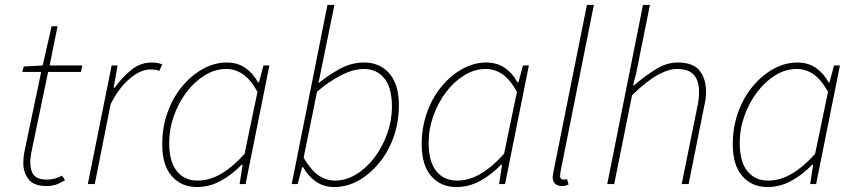

<svg xmlns="http://www.w3.org/2000/svg" viewBox="-20 -742 3452 774"><path d="M168 8Q116 8 95 -19.5Q74 -47 74 -84Q74 -96 75 -106Q76 -116 78 -128L146 -452H70L76 -474L152 -478L188 -636H212L180 -478H312L306 -452H174L106 -126Q105 -117 103.5 -108Q102 -99 102 -88Q102 -54 116.5 -36Q131 -18 170 -18Q187 -18 202.5 -22.5Q218 -27 230 -34L242 -16Q229 -7 210.5 0.5Q192 8 168 8Z M334 0 430 -478H454L438 -388H442Q472 -430 509 -460Q546 -490 592 -490Q601 -490 612.5 -488.5Q624 -487 634 -482L622 -456Q616 -459 608 -460.5Q600 -462 586 -462Q547 -462 503 -425Q459 -388 426 -322L362 0Z M774 12Q711 12 672.5 -32Q634 -76 634 -160Q634 -229 655.5 -289Q677 -349 714.5 -394Q752 -439 798.5 -464.5Q845 -490 894 -490Q938 -490 969.5 -468Q1001 -446 1020 -410H1024L1042 -478H1066L970 0H946L958 -78H954Q917 -39 871 -13.5Q825 12 774 12ZM776 -14Q826 -14 873.5 -42.5Q921 -71 966 -122L1018 -372Q990 -422 959 -443Q928 -464 892 -464Q847 -464 805.5 -438.5Q764 -413 732 -370.5Q700 -328 681 -275Q662 -222 662 -166Q662 -90 693 -52Q724 -14 776 -14Z M1328 12Q1285 12 1253.5 -10Q1222 -32 1202 -68H1198L1180 0H1156L1300 -722H1328L1284 -506L1264 -408H1266Q1305 -440 1351 -465Q1397 -490 1448 -490Q1511 -490 1549.5 -446Q1588 -402 1588 -318Q1588 -249 1566.5 -189Q1545 -129 1507.5 -84Q1470 -39 1424 -13.5Q1378 12 1328 12ZM1330 -14Q1375 -14 1416.5 -39.5Q1458 -65 1490 -107.5Q1522 -150 1541 -203.5Q1560 -257 1560 -312Q1560 -388 1529.5 -426Q1499 -464 1446 -464Q1404 -464 1353 -437.5Q1302 -411 1258 -372L1204 -106Q1233 -57 1263.5 -35.5Q1294 -14 1330 -14Z M1820 12Q1757 12 1718.5 -32Q1680 -76 1680 -160Q1680 -229 1701.5 -289Q1723 -349 1760.5 -394Q1798 -439 1844.5 -464.5Q1891 -490 1940 -490Q1984 -490 2015.5 -468Q2047 -446 2066 -410H2070L2088 -478H2112L2016 0H1992L2004 -78H2000Q1963 -39 1917 -13.5Q1871 12 1820 12ZM1822 -14Q1872 -14 1919.5 -42.5Q1967 -71 2012 -122L2064 -372Q2036 -422 2005 -443Q1974 -464 1938 -464Q1893 -464 1851.5 -438.5Q1810 -413 1778 -370.5Q1746 -328 1727 -275Q1708 -222 1708 -166Q1708 -90 1739 -52Q1770 -14 1822 -14Z M2244 8Q2229 8 2218.5 -1Q2208 -10 2208 -28Q2208 -33 2209.5 -40Q2211 -47 2212 -54L2346 -722H2374L2240 -52Q2239 -45 2238.5 -40Q2238 -35 2238 -32Q2238 -18 2252 -18Q2255 -18 2257.5 -18.5Q2260 -19 2266 -20L2272 2Q2265 5 2259 6.5Q2253 8 2244 8Z M2428 0 2572 -722H2600L2544 -444L2532 -398H2536Q2584 -439 2626.5 -464.5Q2669 -490 2712 -490Q2774 -490 2800 -457.5Q2826 -425 2826 -374Q2826 -356 2824.5 -343.5Q2823 -331 2818 -310L2756 0H2728L2790 -306Q2795 -329 2796.5 -342Q2798 -355 2798 -370Q2798 -417 2777 -440.5Q2756 -464 2708 -464Q2675 -464 2630 -439Q2585 -414 2528 -358L2456 0Z M3074 12Q3011 12 2972.5 -32Q2934 -76 2934 -160Q2934 -229 2955.5 -289Q2977 -349 3014.5 -394Q3052 -439 3098.5 -464.5Q3145 -490 3194 -490Q3238 -490 3269.5 -468Q3301 -446 3320 -410H3324L3342 -478H3366L3270 0H3246L3258 -78H3254Q3217 -39 3171 -13.5Q3125 12 3074 12ZM3076 -14Q3126 -14 3173.5 -42.5Q3221 -71 3266 -122L3318 -372Q3290 -422 3259 -443Q3228 -464 3192 -464Q3147 -464 3105.5 -438.5Q3064 -413 3032 -370.5Q3000 -328 2981 -275Q2962 -222 2962 -166Q2962 -90 2993 -52Q3024 -14 3076 -14Z"/></svg>

Font: Source Sans 3
Style: Italic
Weight: 200
Italic angle: -11°
Designer: Paul D. Hunt
Foundry: Adobe
Version: Version 3.046;hotconv 1.0.118;makeotfexe 2.5.65603